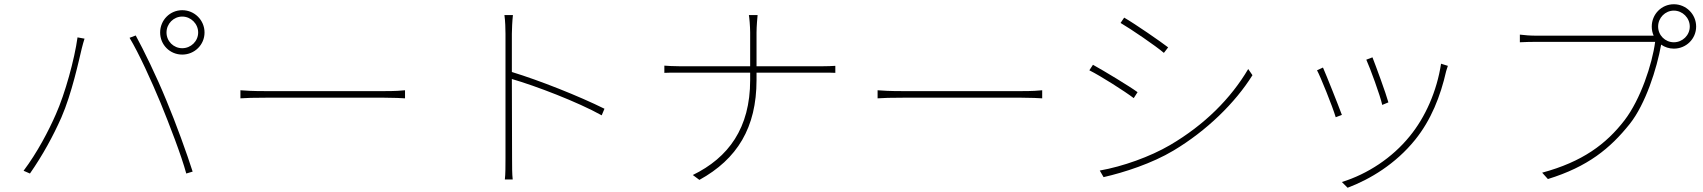

<svg xmlns="http://www.w3.org/2000/svg" viewBox="-20 -828 8020 904"><path d="M764 -675C764 -716 797 -750 838 -750C879 -750 913 -716 913 -675C913 -634 879 -601 838 -601C797 -601 764 -634 764 -675ZM734 -675C734 -617 780 -571 838 -571C896 -571 943 -617 943 -675C943 -733 896 -780 838 -780C780 -780 734 -733 734 -675ZM243 -290C209 -212 155 -109 91 -24L121 -11C181 -97 231 -189 269 -275C318 -387 352 -546 365 -600C370 -620 373 -630 378 -646L345 -652C331 -549 286 -386 243 -290ZM735 -346C778 -241 834 -96 857 -11L887 -20C861 -102 808 -249 763 -356C716 -471 656 -593 619 -661L590 -650C634 -577 693 -447 735 -346Z M1112 -365C1137 -367 1176 -368 1230 -368H1790C1837 -368 1870 -366 1887 -365V-403C1869 -401 1842 -399 1789 -399H1230C1169 -399 1136 -401 1112 -403Z M2826 -316C2705 -376 2521 -449 2390 -489V-669C2390 -688 2392 -731 2395 -757H2355C2359 -730 2360 -690 2360 -669V-81C2360 -46 2360 -8 2357 17H2394C2391 -8 2391 -46 2391 -81L2390 -456C2501 -424 2700 -348 2813 -285Z M3542 -516V-675C3542 -703 3546 -748 3547 -757H3506C3508 -748 3512 -703 3512 -675V-516H3182C3151 -516 3118 -518 3108 -519V-485C3118 -486 3151 -486 3183 -486H3512V-451C3512 -225 3410 -86 3242 -4L3273 19C3451 -79 3542 -227 3542 -451V-486H3848C3870 -486 3903 -486 3913 -485V-518C3903 -517 3870 -516 3849 -516Z M4112 -365C4137 -367 4176 -368 4230 -368H4790C4837 -368 4870 -366 4887 -365V-403C4869 -401 4842 -399 4789 -399H4230C4169 -399 4136 -401 4112 -403Z M5273 -745 5256 -720C5307 -690 5420 -613 5460 -579L5480 -605C5445 -632 5325 -715 5273 -745ZM5158 -25 5176 6C5273 -16 5405 -59 5505 -119C5661 -212 5796 -344 5877 -474L5857 -503C5775 -364 5651 -240 5489 -145C5395 -90 5266 -44 5158 -25ZM5126 -523 5109 -497C5163 -470 5276 -398 5318 -366L5336 -394C5301 -420 5177 -495 5126 -523Z M6442 -558 6413 -547C6430 -510 6479 -377 6488 -334L6517 -346C6506 -387 6457 -520 6442 -558ZM6765 -528C6745 -398 6691 -276 6617 -186C6535 -85 6420 -9 6298 29L6325 56C6431 16 6551 -56 6643 -170C6718 -263 6762 -374 6789 -493C6791 -499 6794 -510 6797 -518ZM6209 -510 6181 -497C6196 -470 6254 -327 6269 -276L6298 -287C6280 -336 6224 -476 6209 -510Z M7861 -629C7820 -629 7787 -662 7787 -703C7787 -744 7820 -778 7861 -778C7902 -778 7936 -744 7936 -703C7936 -662 7902 -629 7861 -629ZM7757 -660H7217C7184 -660 7161 -662 7136 -665V-629C7161 -630 7182 -631 7216 -631H7773C7759 -525 7704 -360 7629 -262C7542 -149 7430 -66 7241 -15L7268 15C7456 -43 7561 -129 7653 -244C7728 -338 7781 -505 7801 -617V-618C7818 -606 7839 -599 7861 -599C7919 -599 7966 -645 7966 -703C7966 -761 7919 -808 7861 -808C7803 -808 7757 -761 7757 -703C7757 -688 7760 -673 7766 -660Z"/></svg>

Font: Source Han Sans CN ExtraLight
Style: Regular
Weight: 250
Designer: Ryoko NISHIZUKA (kana & ideographs); Paul D. Hunt (Latin, Greek & Cyrillic); Wenlong ZHANG (bopomofo); Sandoll Communica
Foundry: Adobe Systems Incorporated
Version: Version 1.004;PS 1.004;hotconv 16.6.51;makeotf.lib2.5.65220